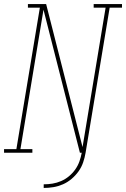

<svg xmlns="http://www.w3.org/2000/svg" viewBox="-57 -755 623 949"><path d="M159 174V156Q181 156 202.5 152.5Q224 149 245 140Q266 131 284 116Q302 101 315 82.5Q328 64 335.5 43Q343 22 347 0H338L158 -707L44 -18H103V0H-37V-18H24L140 -717H81V-735H171L351 -28L465 -717H406V-735H546V-717H485L366 0Q362 24 354 47.5Q346 71 331.5 91.5Q317 112 297 129Q277 146 254 156Q231 166 207 170Q183 174 159 174Z"/></svg>

Font: Iosevka Slab Thin
Style: Italic
Weight: 100
Italic angle: -9°
Monospace: yes
Designer: Belleve Invis
Foundry: Belleve Invis
Version: Version 11.1.1; ttfautohint (v1.8.3)